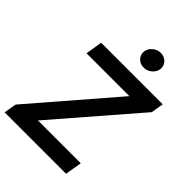

<svg xmlns="http://www.w3.org/2000/svg" viewBox="-272 -1066 1189 1189"><g transform="rotate(45 322.5 -472.0)"><path d="M-5.9 0 8.3 -82 469.7 -617.2H94.2L112.3 -727.5H651.4L637.7 -645L175.8 -110.4H550.8L532.2 0ZM406.7 -804.7Q376 -804.2 356 -825Q335.9 -845.7 337.9 -874Q340.8 -903.3 364.3 -923.8Q387.7 -944.3 418.5 -944.3Q449.2 -944.3 469.2 -923.8Q489.3 -903.3 487.3 -874Q484.4 -845.7 460.9 -825Q437.5 -804.2 406.7 -804.7Z"/></g></svg>

Font: Inter Tight SemiBold
Style: Italic
Weight: 600
Italic angle: -9.39999°
Designer: Rasmus Andersson
Foundry: rsms
Version: Version 3.004